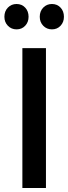

<svg xmlns="http://www.w3.org/2000/svg" viewBox="-20 -941 342 961"><path d="M123 -857Q123 -830 106 -812Q89 -794 63 -794Q37 -794 19.5 -812Q2 -830 2 -857Q2 -885 19.5 -903Q37 -921 63 -921Q89 -921 106 -903Q123 -885 123 -857ZM300 -857Q300 -830 283 -812Q266 -794 240 -794Q214 -794 196.5 -812Q179 -830 179 -857Q179 -885 196.5 -903Q214 -921 240 -921Q266 -921 283 -903Q300 -885 300 -857ZM92 0V-700H210V0Z"/></svg>

Font: Sapa
Style: Regular
Weight: 400
Version: Version 1.20 June 8, 2016